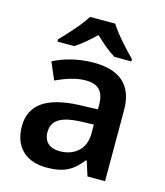

<svg xmlns="http://www.w3.org/2000/svg" viewBox="-115 -853 815 950"><g transform="rotate(15 292.5 -378.0)"><path d="M357 -766H228C201 -721 141 -656 104 -618V-606H189C224 -628 256 -656 292 -690C327 -656 361 -627 396 -606H482V-618C445 -655 384 -721 357 -766ZM306 -552C225 -552 154 -532 100 -504L138 -416C186 -438 238 -457 290 -457C349 -457 384 -431 384 -357V-334L293 -331C125 -325 42 -268 42 -157C42 -43 114 10 211 10C302 10 345 -16 392 -75H396L420 0H510V-364C510 -490 440 -552 306 -552ZM318 -254 384 -256V-210C384 -128 327 -85 254 -85C206 -85 172 -109 172 -160C172 -218 209 -249 318 -254Z"/></g></svg>

Font: Noto Sans Georgian SemiBold
Style: Regular
Weight: 600
Designer: Monotype Design Team, Akaki Razmadze
Foundry: Google LLC
Version: Version 2.005